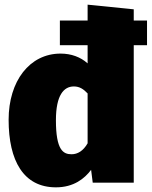

<svg xmlns="http://www.w3.org/2000/svg" viewBox="-20 -784 651 824"><path d="M554 -696V-744L356 -764V-696H237V-590H356V-512C326 -539 286 -554 240 -554C107 -554 17 -436 17 -270C17 -94 81 20 220 20C297 20 343 -18 371 -55L378 0H554V-590H611V-696ZM287 -122C251 -122 220 -140 220 -268C220 -376 254 -413 297 -413C321 -413 338 -402 356 -383V-169C337 -136 313 -122 287 -122Z"/></svg>

Font: Fira Sans Heavy
Style: Regular
Weight: 900
Designer: bBox Type GmbH & Carrois Corporate GbR & Edenspiekermann AG
Foundry: bBox Type GmbH & Carrois Corporate GbR & Edenspiekermann AG
Version: Version 4.300;PS 004.300;hotconv 1.0.88;makeotf.lib2.5.64775